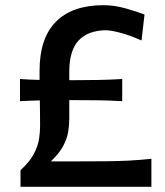

<svg xmlns="http://www.w3.org/2000/svg" viewBox="-20 -720 636 740"><path d="M59 0V-64Q94.5 -96.5 110.5 -127Q126.5 -157.5 130.5 -184.5Q134.5 -211.5 134.5 -233.5Q134.5 -258.5 134.2 -283.2Q134 -308 133.5 -333Q115 -332.5 95.8 -331.8Q76.5 -331 57 -330V-415.5Q76 -414 95 -413.2Q114 -412.5 132.5 -412Q132.5 -431 132.5 -447.5Q132.5 -573 195.8 -636.5Q259 -700 378.5 -700Q420.5 -700 463.8 -687.8Q507 -675.5 537 -664L525.5 -564Q478 -585 441.8 -594.2Q405.5 -603.5 387 -603.5Q318 -602 282.5 -563.5Q247 -525 247 -442.5V-411H271.5Q311.5 -411 356.8 -411.8Q402 -412.5 451 -415.5V-330Q402 -333 356.8 -333.5Q311.5 -334 271.5 -334H247V-263.5Q247 -239 243 -213Q239 -187 224 -158.2Q209 -129.5 176 -98H279.5Q342.5 -98 390.8 -98.5Q439 -99 480.2 -101.2Q521.5 -103.5 563.5 -108V0Z"/></svg>

Font: Commissioner Flair Medium
Style: Regular
Weight: 500
Designer: Kostas Bartsokas
Foundry: Kostas Bartsokas
Version: Version 1.000; ttfautohint (v1.8.3)